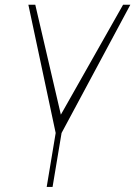

<svg xmlns="http://www.w3.org/2000/svg" viewBox="-20 -565 561 789"><path d="M96.6 -545.5H125L230.1 -93.8L485.8 -545.5H515.6L233 -18.5L196 203.1H171.9L208.8 -18.5Z"/></svg>

Font: Inter UI Thin
Style: Italic
Weight: 100
Italic angle: -9.39999°
Designer: Rasmus Andersson
Foundry: rsms
Version: 3.2;8d6f07862